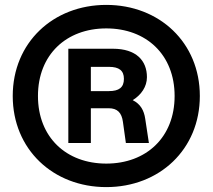

<svg xmlns="http://www.w3.org/2000/svg" viewBox="-20 -752 868 784"><path d="M259 -168H351V-310H424C459 -310 477 -292 482 -254L494 -168H588L573 -267C568 -301 554 -327 522 -343C557 -365 580 -398 580 -437C580 -504 537 -553 441 -553H259ZM32 -360C32 -142 197 12 414 12C631 12 796 -142 796 -360C796 -578 631 -732 414 -732C197 -732 32 -578 32 -360ZM135 -360C135 -529 251 -636 414 -636C577 -636 693 -529 693 -360C693 -191 577 -84 414 -84C251 -84 135 -191 135 -360ZM351 -380V-479H425C466 -479 486 -464 486 -430C486 -395 466 -380 425 -380Z"/></svg>

Font: Aspekta 650
Style: Regular
Weight: 650
Designer: Ivo Dolenc
Version: Version 2.000